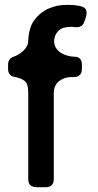

<svg xmlns="http://www.w3.org/2000/svg" viewBox="-20 -780 409 800"><path d="M209 -628.9Q204.1 -613.3 206.1 -601.6Q207 -588.9 213.9 -579.1Q225.6 -561.5 248 -552.7Q270.5 -543.9 288.1 -543.9Q304.7 -543.9 312.5 -536.1Q321.3 -527.3 321.3 -510.7Q321.3 -504.9 321.3 -492.2Q321.3 -476.6 312.5 -467.8Q304.7 -459 288.1 -459Q284.2 -459 277.3 -459Q250 -459 226.6 -442.4Q204.1 -424.8 204.1 -391.6Q204.1 -272.5 204.1 -33.2Q204.1 -16.6 195.3 -8.8Q187.5 0 170.9 0Q157.2 0 131.8 0Q115.2 0 106.4 -8.8Q97.7 -16.6 97.7 -33.2Q97.7 -153.3 97.7 -394.5Q97.7 -431.6 82 -443.4Q66.4 -455.1 39.1 -460Q26.4 -461.9 20.5 -470.7Q13.7 -478.5 13.7 -492.2Q13.7 -499 13.7 -510.7Q13.7 -523.4 19.5 -531.2Q25.4 -540 35.2 -543Q58.6 -550.8 78.1 -569.3Q97.7 -587.9 97.7 -611.3Q98.6 -635.7 104.5 -656.2Q109.4 -675.8 120.1 -692.4Q131.8 -709 146.5 -721.7Q161.1 -734.4 179.7 -743.2Q198.2 -751 217.8 -755.9Q238.3 -759.8 259.8 -759.8Q275.4 -759.8 289.1 -758.8Q302.7 -756.8 314.5 -754.9Q314.5 -754.9 315.4 -754.9Q315.4 -753.9 315.4 -753.9Q332 -751 337.9 -740.2Q340.8 -734.4 340.8 -727.5Q340.8 -720.7 338.9 -712.9Q336.9 -708 335.9 -702.1Q334 -697.3 332 -691.4Q328.1 -676.8 317.4 -670.9Q306.6 -665 291 -667Q287.1 -667 283.2 -668Q279.3 -668 275.4 -668Q255.9 -668 242.2 -663.1Q228.5 -658.2 220.7 -648.4Q215.8 -642.6 211.9 -635.7Q209 -628.9 207 -620.1Q208 -623 209 -628.9Z"/></svg>

Font: DeepSea
Style: Medium
Weight: 500
Designer: Stem
Version: Version 3.019;git-0a5106e0b